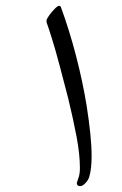

<svg xmlns="http://www.w3.org/2000/svg" viewBox="-20 -560 418 656"><path d="M254 76Q247 76 244 71.5Q241 67 244 60L248 48Q253 35 253 14Q253 -33 241.5 -93.5Q230 -154 213 -224L184 -335Q170 -388 157.5 -428Q145 -468 139 -484V-491Q141 -498 149.5 -509.5Q158 -521 167.5 -530.5Q177 -540 182 -540Q186 -540 188 -536Q218 -454 240.5 -366.5Q263 -279 276 -199Q284 -148 288.5 -104.5Q293 -61 293 -26Q293 17 285 44Q282 55 272 65.5Q262 76 254 76Z"/></svg>

Font: Birthstone Bounce Medium
Style: Regular
Weight: 500
Designer: Robert E. Leuschke
Foundry: Rob Leuschke
Version: Version 1.010; ttfautohint (v1.8.3)